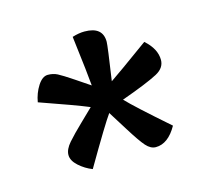

<svg xmlns="http://www.w3.org/2000/svg" viewBox="-61 -814 529 481"><g transform="rotate(-15 203.0 -574.0)"><path d="M201.2 -529.8Q185.1 -507.8 125 -404.8Q106 -412.1 90.6 -426Q75.2 -439.9 75.2 -454.6Q75.2 -469.2 89.6 -485.6Q104 -502 128.4 -525.4Q152.8 -548.8 160.2 -556.2Q127.9 -569.8 35.2 -602.1Q39.1 -625 51 -643.6Q63 -662.1 77.1 -662.1Q90.8 -662.1 101.8 -656.5Q112.8 -650.9 139.4 -633.1Q166 -615.2 176.8 -607.9Q174.8 -634.8 162.1 -737.8Q179.2 -743.2 193.8 -743.2Q241.2 -743.2 241.2 -704.1Q241.2 -693.8 228 -605Q248 -618.2 332 -679.2Q360.8 -653.8 360.8 -625Q360.8 -604 337.9 -591.8Q310.1 -577.1 243.2 -553.2Q265.1 -529.8 347.2 -458Q324.2 -417 292 -417Q278.8 -417 266.8 -430.4Q254.9 -443.8 232.4 -480Q210 -516.1 201.2 -529.8Z"/></g></svg>

Font: Sukar
Style: Regular
Weight: 400
Designer: Dario Muhafara - Ghiath Alsory
Foundry: Dario Muhafara - Ghiath Alsory
Version: Version 1.00 March 17, 2016, initial release